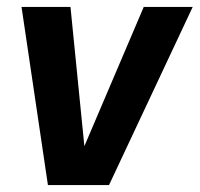

<svg xmlns="http://www.w3.org/2000/svg" viewBox="-20 -533 575 553"><path d="M223 -112 394 -513H535L294 0H118L42 -513H183Z"/></svg>

Font: Rambla
Style: Bold Italic
Weight: 700
Italic angle: -12°
Designer: Martin Sommaruga
Foundry: Martin Sommaruga
Version: Version 1.001